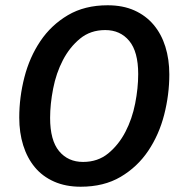

<svg xmlns="http://www.w3.org/2000/svg" viewBox="-20 -698 682 728"><path d="M295 -84Q351 -84 390.5 -116.5Q430 -149 455.5 -198Q481 -247 492.5 -305.5Q504 -364 504 -417Q504 -502 470 -543Q436 -584 379 -584Q323 -584 283.5 -551.5Q244 -519 218.5 -470Q193 -421 181.5 -362Q170 -303 170 -251Q170 -166 204 -125Q238 -84 295 -84ZM286 10Q229 10 185 -9.5Q141 -29 112 -64Q83 -99 68 -147Q53 -195 53 -252Q53 -329 72.5 -405Q92 -481 133 -542Q174 -603 237.5 -640.5Q301 -678 388 -678Q446 -678 489.5 -658.5Q533 -639 562.5 -604Q592 -569 607 -521Q622 -473 622 -416Q622 -339 602.5 -263Q583 -187 542 -126Q501 -65 437.5 -27.5Q374 10 286 10Z"/></svg>

Font: Celebes SemiBold
Style: Italic
Weight: 600
Italic angle: -10°
Designer: Anugrah Pasau
Foundry: Lafontype
Version: Version 1.000; ttfautohint (v1.8.4)